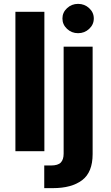

<svg xmlns="http://www.w3.org/2000/svg" viewBox="-20 -789 579 1002"><path d="M211.6 -727.3V0H60.4V-727.3ZM312.1 -545.5H463.4V15.3Q463.4 110.1 408.4 151.5Q353.3 192.8 256.7 192.8H210.9V74.6H246.1Q282.7 74.6 297.4 59.1Q312.1 43.7 312.1 12.8ZM387.4 -615.8Q354 -615.8 329.9 -638.3Q305.8 -660.9 305.8 -692.5Q305.8 -724.1 329.9 -746.4Q354 -768.8 387.4 -768.8Q421.2 -768.8 445.3 -746.4Q469.5 -724.1 469.5 -692.5Q469.5 -660.9 445.3 -638.3Q421.2 -615.8 387.4 -615.8Z"/></svg>

Font: Inter Zeller
Style: Bold
Weight: 700
Designer: Rasmus Andersson; Joe Bland
Foundry: zeller
Version: Version 3.015;git-dec3a8cb1